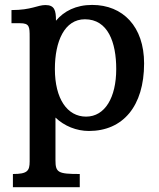

<svg xmlns="http://www.w3.org/2000/svg" viewBox="-20 -525 651 784"><path d="M101.1 134.3C101.1 172.9 91.8 185.5 32.7 185.5V239.3H305.7V185.5C217.3 185.5 206.5 179.7 206.5 129.4V-44.9C242.7 -10.3 292 9.8 343.3 9.8C481.4 9.8 568.4 -90.8 568.4 -266.1C568.4 -416.5 481.9 -504.9 356.4 -504.9C290 -504.9 241.2 -479.5 208.5 -440.4V-441.9C208.5 -481.9 203.1 -504.4 165.5 -504.4C132.8 -504.4 108.9 -483.9 26.9 -483.9V-430.2H61.5C100.6 -430.2 101.1 -416 101.1 -373.5ZM204.1 -243.2C204.1 -356.9 243.7 -446.3 326.7 -446.3C420.9 -446.3 454.6 -352.1 454.6 -243.2C454.6 -127 408.7 -48.8 331.5 -48.8C254.4 -48.8 204.1 -122.1 204.1 -243.2Z"/></svg>

Font: Arbutus Slab
Style: Regular
Weight: 400
Designer: Karolina Lach
Foundry: Karolina Lach
Version: Version 1.001